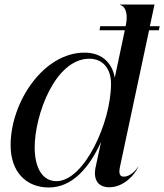

<svg xmlns="http://www.w3.org/2000/svg" viewBox="-20 -820 727 850"><path d="M196.5 10C298.5 10 374.5 -75.5 427.5 -192L403.5 -81C391 -23 415.5 9 464 9C530 9 580 -50.5 592.5 -82.5H591.5C584.5 -69 558 -38 528 -38C509 -38 505 -53.5 511.5 -83L640 -686H683L687 -704H643.5L664 -800H510.5V-798.5C513.5 -798.5 554 -789 536.5 -705.5L536 -704H424L420.5 -686H532.5L488 -475.5C479 -532 439.5 -587 354 -587C173 -587 27 -369 27 -177C27 -58.5 96 10 196.5 10ZM230 -18C167 -18 134 -78 133.5 -166C133.5 -313 225 -560 375.5 -560C436 -560 471.5 -515.5 471.5 -449C471.5 -277.5 352.5 -18 230 -18Z"/></svg>

Font: Beautique Display Thin
Style: Bold
Weight: 500
Italic angle: -12°
Designer: Nhat-Quang Ngo
Version: Version 1.100;Glyphs 3.2.3 (3260)